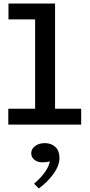

<svg xmlns="http://www.w3.org/2000/svg" viewBox="-20 -706 509 1088"><path d="M179 -27V-686H292V-27ZM27 0V-90H440V0ZM28 -596V-686H285V-596ZM317 188Q317 232 284 278Q251 324 200 362L173 335Q216 298 238 264.5Q260 231 262 208Q254 211 243.5 212.5Q233 214 221 214Q193 214 175 199.5Q157 185 157 162Q157 138 179 121.5Q201 105 234 105Q271 105 294 127Q317 149 317 188Z"/></svg>

Font: BioRhyme SemiExpanded Medium
Style: Regular
Weight: 500
Width: 6
Designer: Aoife Mooney
Foundry: Aoife Mooney Type
Version: Version 1.600;gftools[0.9.33]